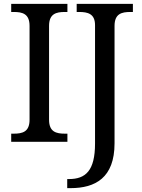

<svg xmlns="http://www.w3.org/2000/svg" viewBox="-20 -734 736 994"><path d="M38 0H329V-42H316C271 -42 234 -51 234 -114V-600C234 -663 271 -672 316 -672H329V-714H38V-672H51C96 -672 133 -663 133 -600V-114C133 -51 96 -42 51 -42H38ZM328 240H345C473 240 573 187 573 8V-600C573 -663 610 -672 655 -672H668V-714H377V-672H390C434 -672 472 -663 472 -604V9C472 150 423 193 337 193H328Z"/></svg>

Font: Noto Serif
Style: Regular
Weight: 400
Designer: Monotype Design Team
Foundry: Monotype Imaging Inc.
Version: Version 2.015